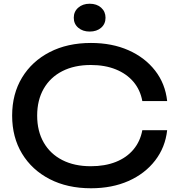

<svg xmlns="http://www.w3.org/2000/svg" viewBox="-20 -994 952 1028"><path d="M875 -297Q865 -205 810.5 -134.5Q756 -64 668 -25Q580 14 467 14Q341 14 246 -35Q151 -84 98 -171.5Q45 -259 45 -375Q45 -491 98 -578.5Q151 -666 246 -715Q341 -764 467 -764Q580 -764 668 -725Q756 -686 810.5 -616Q865 -546 875 -453H742Q731 -513 694.5 -556Q658 -599 600 -622.5Q542 -646 466 -646Q378 -646 313.5 -613Q249 -580 214 -519Q179 -458 179 -375Q179 -292 214 -231Q249 -170 313.5 -137Q378 -104 466 -104Q542 -104 600 -127Q658 -150 694.5 -193.5Q731 -237 742 -297ZM460 -825Q423 -825 399 -845.5Q375 -866 375 -899Q375 -932 399 -953Q423 -974 460 -974Q498 -974 521.5 -953Q545 -932 545 -899Q545 -866 521.5 -845.5Q498 -825 460 -825Z"/></svg>

Font: Bounded
Style: Regular
Weight: 400
Designer: Vlad Churkin
Version: Version 1.0